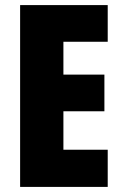

<svg xmlns="http://www.w3.org/2000/svg" viewBox="-20 -734 483 754"><path d="M403 0V-146H229V-297H390V-441H229V-570H403V-714H59V0Z"/></svg>

Font: Noto Sans Lao Looped ExtraCondensed Black
Style: Regular
Weight: 900
Width: 2
Designer: Mark Frömberg, Ben Mitchell
Foundry: The Fontpad Ltd
Version: Version 1.002